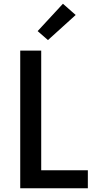

<svg xmlns="http://www.w3.org/2000/svg" viewBox="-20 -1005 540 1025"><path d="M88 0V-735H200V-96H449V0ZM236 -791 181 -839 316 -985 384 -925Z"/></svg>

Font: Iosevka SS08 Regular
Style: Bold
Weight: 700
Monospace: yes
Designer: Belleve Invis
Foundry: Belleve Invis
Version: Version 16.3.4; ttfautohint (v1.8.4)